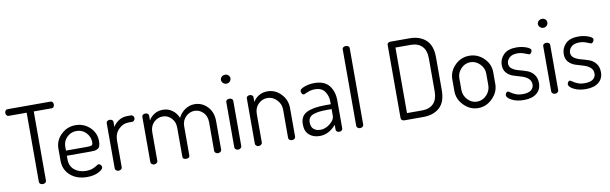

<svg xmlns="http://www.w3.org/2000/svg" viewBox="-48 -1256 5579 1757"><g transform="rotate(-10 2741.0 -378.0)"><path d="M15 -700Q15 -712 21.5 -721.5Q28 -731 40 -731H441Q453 -731 459.5 -722Q466 -713 466 -701Q466 -688 459.5 -678.5Q453 -669 441 -669H274V-26Q274 -14 264 -7Q254 0 241 0Q227 0 217.5 -7Q208 -14 208 -26V-669H40Q29 -669 22 -678Q15 -687 15 -700Z M437 -183V-295Q437 -370 493 -424.5Q549 -479 628 -479Q704 -479 759.5 -427Q815 -375 815 -297Q815 -269 808.5 -252Q802 -235 787.5 -228Q773 -221 761 -219Q749 -217 728 -217H502V-180Q502 -121 544.5 -85.5Q587 -50 654 -50Q688 -50 713.5 -60Q739 -70 752.5 -80Q766 -90 774 -90Q785 -90 793.5 -79.5Q802 -69 802 -59Q802 -38 759 -15.5Q716 7 652 7Q557 7 497 -45.5Q437 -98 437 -183ZM502 -265H702Q732 -265 742 -271.5Q752 -278 752 -299Q752 -349 716.5 -387Q681 -425 627 -425Q575 -425 538.5 -389Q502 -353 502 -303Z M913 -26V-449Q913 -459 922 -466Q931 -473 945 -473Q958 -473 967 -466Q976 -459 976 -449V-400Q994 -433 1029 -456Q1064 -479 1110 -479H1145Q1155 -479 1163 -470Q1171 -461 1171 -449Q1171 -437 1163 -428Q1155 -419 1145 -419H1110Q1058 -419 1018 -378.5Q978 -338 978 -273V-26Q978 -16 968.5 -8Q959 0 945 0Q932 0 922.5 -8Q913 -16 913 -26Z M1244 -26V-449Q1244 -459 1253 -466Q1262 -473 1276 -473Q1289 -473 1298 -466Q1307 -459 1307 -449V-403Q1325 -436 1359.5 -457.5Q1394 -479 1440 -479Q1488 -479 1526 -451.5Q1564 -424 1582 -379Q1607 -428 1648 -453.5Q1689 -479 1734 -479Q1802 -479 1852 -428Q1902 -377 1902 -292V-26Q1902 -16 1892.5 -8Q1883 0 1869 0Q1856 0 1846.5 -8Q1837 -16 1837 -26V-292Q1837 -351 1802.5 -385Q1768 -419 1723 -419Q1677 -419 1641.5 -384.5Q1606 -350 1606 -296V-25Q1606 0 1573 0Q1541 0 1541 -25V-295Q1541 -348 1507.5 -383.5Q1474 -419 1427 -419Q1380 -419 1344.5 -384.5Q1309 -350 1309 -292V-26Q1309 -16 1299 -8Q1289 0 1276 0Q1263 0 1253.5 -8Q1244 -16 1244 -26Z M2056 -696Q2074 -696 2086.5 -684Q2099 -672 2099 -655Q2099 -638 2086.5 -625.5Q2074 -613 2056 -613Q2037 -613 2024 -625.5Q2011 -638 2011 -655Q2011 -672 2024 -684Q2037 -696 2056 -696ZM2024 -26V-449Q2024 -459 2033 -466Q2042 -473 2056 -473Q2070 -473 2079.5 -466Q2089 -459 2089 -449V-26Q2089 -16 2079 -8Q2069 0 2056 0Q2043 0 2033.5 -8Q2024 -16 2024 -26Z M2215 -26V-449Q2215 -460 2224 -466.5Q2233 -473 2247 -473Q2259 -473 2268 -466Q2277 -459 2277 -449V-403Q2294 -435 2329 -457Q2364 -479 2411 -479Q2483 -479 2536 -424Q2589 -369 2589 -292V-26Q2589 -14 2579 -7Q2569 0 2556 0Q2544 0 2534 -7Q2524 -14 2524 -26V-292Q2524 -341 2487 -380Q2450 -419 2399 -419Q2352 -419 2316 -384Q2280 -349 2280 -292V-26Q2280 -16 2270 -8Q2260 0 2247 0Q2233 0 2224 -8Q2215 -16 2215 -26Z M2678 -125Q2678 -202 2737.5 -232Q2797 -262 2911 -262H2962V-286Q2962 -341 2933 -381.5Q2904 -422 2844 -422Q2804 -422 2771.5 -407.5Q2739 -393 2737 -393Q2725 -393 2718 -404Q2711 -415 2711 -428Q2711 -447 2754 -463Q2797 -479 2846 -479Q2940 -479 2983.5 -424.5Q3027 -370 3027 -286V-26Q3027 -15 3018 -7.5Q3009 0 2995 0Q2982 0 2973.5 -7.5Q2965 -15 2965 -26V-70Q2898 7 2814 7Q2754 7 2716 -26.5Q2678 -60 2678 -125ZM2743 -131Q2743 -89 2767 -68.5Q2791 -48 2830 -48Q2877 -48 2919.5 -83Q2962 -118 2962 -153V-217H2920Q2880 -217 2852.5 -214Q2825 -211 2798 -203Q2771 -195 2757 -177Q2743 -159 2743 -131Z M3157 -26V-739Q3157 -749 3166 -756Q3175 -763 3189 -763Q3203 -763 3212.5 -756Q3222 -749 3222 -739V-26Q3222 -16 3212.5 -8Q3203 0 3189 0Q3176 0 3166.5 -8Q3157 -16 3157 -26Z M3569 -25V-707Q3569 -717 3577.5 -724Q3586 -731 3599 -731H3776Q3871 -731 3928 -679.5Q3985 -628 3985 -518V-214Q3985 -103 3928 -51.5Q3871 0 3776 0H3599Q3586 0 3577.5 -7.5Q3569 -15 3569 -25ZM3635 -61H3776Q3844 -61 3881.5 -99.5Q3919 -138 3919 -214V-518Q3919 -594 3881.5 -632Q3844 -670 3776 -670H3635Z M4097 -183V-292Q4097 -368 4153 -423.5Q4209 -479 4286 -479Q4363 -479 4420 -424Q4477 -369 4477 -292V-183Q4477 -108 4419.5 -50.5Q4362 7 4286 7Q4211 7 4154 -50.5Q4097 -108 4097 -183ZM4162 -183Q4162 -132 4198.5 -92.5Q4235 -53 4286 -53Q4338 -53 4375 -92.5Q4412 -132 4412 -183V-292Q4412 -341 4374.5 -380Q4337 -419 4286 -419Q4235 -419 4198.5 -380Q4162 -341 4162 -292Z M4554 -65Q4554 -75 4561 -85Q4568 -95 4577 -95Q4584 -95 4599 -83.5Q4614 -72 4642 -60Q4670 -48 4709 -48Q4762 -48 4787 -68Q4812 -88 4812 -119Q4812 -155 4786.5 -176.5Q4761 -198 4725 -208Q4689 -218 4652.5 -230Q4616 -242 4590.5 -269.5Q4565 -297 4565 -343Q4565 -398 4604.5 -438.5Q4644 -479 4723 -479Q4772 -479 4814.5 -463.5Q4857 -448 4857 -430Q4857 -420 4849 -408Q4841 -396 4830 -396Q4827 -396 4793 -410Q4759 -424 4724 -424Q4674 -424 4649 -400Q4624 -376 4624 -346Q4624 -315 4649.5 -297Q4675 -279 4711.5 -269.5Q4748 -260 4784.5 -247.5Q4821 -235 4846.5 -203.5Q4872 -172 4872 -122Q4872 -62 4829.5 -27.5Q4787 7 4711 7Q4645 7 4599.5 -16.5Q4554 -40 4554 -65Z M5001 -696Q5019 -696 5031.5 -684Q5044 -672 5044 -655Q5044 -638 5031.5 -625.5Q5019 -613 5001 -613Q4982 -613 4969 -625.5Q4956 -638 4956 -655Q4956 -672 4969 -684Q4982 -696 5001 -696ZM4969 -26V-449Q4969 -459 4978 -466Q4987 -473 5001 -473Q5015 -473 5024.5 -466Q5034 -459 5034 -449V-26Q5034 -16 5024 -8Q5014 0 5001 0Q4988 0 4978.5 -8Q4969 -16 4969 -26Z M5130 -65Q5130 -75 5137 -85Q5144 -95 5153 -95Q5160 -95 5175 -83.5Q5190 -72 5218 -60Q5246 -48 5285 -48Q5338 -48 5363 -68Q5388 -88 5388 -119Q5388 -155 5362.5 -176.5Q5337 -198 5301 -208Q5265 -218 5228.5 -230Q5192 -242 5166.5 -269.5Q5141 -297 5141 -343Q5141 -398 5180.5 -438.5Q5220 -479 5299 -479Q5348 -479 5390.5 -463.5Q5433 -448 5433 -430Q5433 -420 5425 -408Q5417 -396 5406 -396Q5403 -396 5369 -410Q5335 -424 5300 -424Q5250 -424 5225 -400Q5200 -376 5200 -346Q5200 -315 5225.5 -297Q5251 -279 5287.5 -269.5Q5324 -260 5360.5 -247.5Q5397 -235 5422.5 -203.5Q5448 -172 5448 -122Q5448 -62 5405.5 -27.5Q5363 7 5287 7Q5221 7 5175.5 -16.5Q5130 -40 5130 -65Z"/></g></svg>

Font: Terminal Dosis
Style: Regular
Weight: 400
Designer: Edgar Tolentino, Pablo Impallari, Igino Marini
Foundry: Edgar Tolentino, Pablo Impallari, Igino Marini
Version: Version 1.007